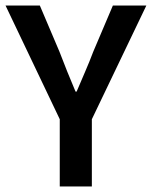

<svg xmlns="http://www.w3.org/2000/svg" viewBox="-24 -674 549 694"><path d="M192 0V-243L-4 -654H120L191 -487Q205 -450 219 -415.5Q233 -381 249 -343H253Q269 -381 284 -415.5Q299 -450 313 -487L384 -654H505L308 -243V0Z"/></svg>

Font: Source Sans 3 SemiBold
Style: Regular
Weight: 600
Designer: Paul D. Hunt
Foundry: Adobe
Version: Version 3.046;hotconv 1.0.118;makeotfexe 2.5.65603